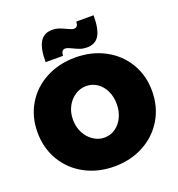

<svg xmlns="http://www.w3.org/2000/svg" viewBox="-163 -1064 1126 1213"><g transform="rotate(-20 399.5 -457.0)"><path d="M785 -352Q785 -247 735.5 -163Q686 -79 598 -31.5Q510 16 400 16Q290 16 202 -31.5Q114 -79 64.5 -163Q15 -247 15 -352Q15 -457 64.5 -540Q114 -623 202 -669.5Q290 -716 400 -716Q510 -716 598 -669Q686 -622 735.5 -539Q785 -456 785 -352ZM403 -523Q363 -523 328.5 -500.5Q294 -478 273.5 -439Q253 -400 253 -351Q253 -302 273.5 -262.5Q294 -223 328.5 -200Q363 -177 403 -177Q443 -177 476 -199.5Q509 -222 528 -262Q547 -302 547 -351Q547 -400 528 -439.5Q509 -479 476 -501Q443 -523 403 -523ZM494 -750Q469 -750 448.5 -757Q428 -764 402 -777Q399 -778 385 -784.5Q371 -791 361 -791Q347 -791 340 -781.5Q333 -772 332 -752H215Q215 -844 241 -887Q267 -930 323 -930Q348 -930 369 -922.5Q390 -915 415 -903Q443 -889 455 -889Q470 -889 477 -898Q484 -907 485 -927H601Q601 -834 575.5 -792Q550 -750 494 -750Z"/></g></svg>

Font: Argentum Sans Black
Style: Regular
Weight: 900
Designer: Julieta Ulanovsky (Modified by Cristiano Sobral)
Foundry: Julieta Ulanovsky
Version: Version 1.000; ttfautohint (v1.5.65-e2d9)